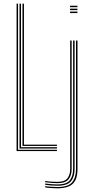

<svg xmlns="http://www.w3.org/2000/svg" viewBox="-20 -820 502 1042"><path d="M70 0V-800H78V-7H289V0ZM86 -14V-800H94V-21H289V-14ZM102 -28V-800H110V-35H289V-28ZM360.2 -781V-789H400.2V-781ZM360.2 -749V-757H400.2V-749ZM360.2 -765V-773H400.2V-765ZM290.5 202Q278.8 202 257.2 200.6Q235.8 199.2 225.5 197V190Q236.5 192.2 258.1 193.6Q279.8 195 290.5 195Q349.5 195 371 169.6Q392.5 144.2 392.5 98V-600H400.5V98Q400.5 153.8 374.5 177.9Q348.5 202 290.5 202ZM290.5 188Q277.8 188 256.6 186.4Q235.5 184.8 225.5 183V176Q236.8 177.8 257.4 179.4Q278 181 290.5 181Q341.8 181 359.2 157.9Q376.8 134.8 376.8 97.8V-600H384.8V97.8Q384.8 140.2 364.8 164.1Q344.8 188 290.5 188ZM290.5 174Q277.8 174 257.1 172.4Q236.5 170.8 225.5 169V162Q237.2 164.5 258.2 165.8Q279.2 167 290.5 167Q330.8 167 345.8 147.8Q360.8 128.5 360.8 97.5V-600H368.8V97.5Q368.8 132.5 352 153.2Q335.2 174 290.5 174Z"/></svg>

Font: Big Shoulders Inline Text Thin Thin
Style: Regular
Weight: 250
Version: Version 2.002